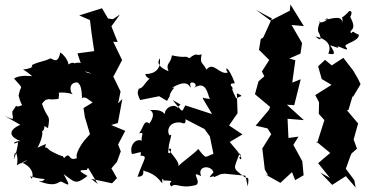

<svg xmlns="http://www.w3.org/2000/svg" viewBox="-20 -807 1669 860"><path d="M374 -56 418 17 388 -6 482 14 504 -9 479 -53 504 -82 521 -129 509 -160 541 -221 478 -247 508 -256 528 -364 509 -344 520 -397 484 -471 488 -464 527 -538 487 -620 507 -619 479 -689 517 -742 486 -721 464 -724 437 -770 335 -738 383 -717 390 -659 402 -578 327 -568 353 -490 391 -478C323 -481 377 -541 311 -523C311 -480 334 -562 270 -505C307 -503 274 -558 250 -572C238 -508 209 -554 203 -544C170 -529 158 -533 124 -516C115 -481 116 -515 126 -508C77 -481 63 -518 124 -466C120 -465 69 -474 43 -455C95 -395 68 -437 63 -369C65 -405 58 -374 79 -336C35 -316 69 -357 35 -307C35 -275 53 -264 1 -288L71 -248C7 -220 30 -190 72 -175C45 -177 26 -155 61 -170C60 -154 51 -112 42 -93C46 -158 66 -101 55 -67C113 -97 116 -96 77 -75C61 -89 143 -59 123 -6C105 -28 115 -10 181 -5C163 14 161 -2 156 5C236 36 242 2 256 7C290 24 298 32 265 -27C316 9 317 23 372 -19C324 -46 337 -44 369 -46ZM367 -368 395 -348 354 -323 360 -283 383 -206 357 -177C349 -167 314 -117 325 -99C282 -81 299 -133 267 -99C250 -121 281 -91 203 -133C248 -80 185 -163 182 -144C179 -158 207 -173 147 -145C149 -143 188 -223 159 -227C177 -194 198 -278 148 -261L195 -233C207 -300 194 -267 168 -342C174 -351 190 -370 197 -356C175 -393 159 -352 242 -364C248 -401 245 -398 199 -382C217 -383 248 -404 309 -384C296 -384 281 -438 326 -438C357 -421 339 -350 354 -371Z M1045 -128 1009 -171 1066 -205 1006 -245 1044 -300 1041 -389C1078 -374 1055 -378 1038 -366C1020 -402 1008 -432 1040 -394C1004 -431 1008 -433 1032 -434C1003 -514 982 -510 1000 -482C963 -470 935 -535 905 -495C885 -533 875 -519 883 -564C857 -553 866 -577 828 -546C805 -561 821 -544 750 -559C745 -520 720 -525 735 -488C693 -505 681 -524 696 -546C705 -479 645 -474 631 -476C634 -449 685 -445 659 -465C610 -415 628 -418 596 -407C617 -407 580 -412 608 -359L693 -376L728 -355L740 -376C742 -404 779 -424 746 -411C822 -458 826 -418 836 -415C814 -456 882 -433 846 -411C905 -453 910 -381 920 -364C871 -368 889 -379 890 -363L930 -296L810 -335C791 -301 804 -300 753 -359C813 -325 778 -347 777 -322C763 -350 691 -320 728 -263C724 -336 647 -306 645 -317C694 -301 636 -236 648 -255C624 -270 626 -243 603 -209C637 -223 598 -179 623 -173C593 -194 557 -159 571 -117C609 -123 616 -135 609 -110C645 -108 625 -99 596 -15C641 -17 609 -53 630 -40C684 -26 701 11 707 14C702 -36 726 30 712 1C782 4 722 5 748 28C770 8 784 41 857 22C887 9 826 -47 881 -18C861 -66 927 -69 936 -35C899 5 937 -26 940 -14L969 -27L986 -29L1079 -20L1090 28C1097 -27 1089 -2 1074 -15C1018 -58 1027 -47 1054 -122C1075 -70 1038 -106 1059 -104ZM737 -159C752 -218 747 -201 739 -201C725 -223 738 -264 790 -258C807 -251 812 -253 811 -273L896 -229L920 -196L936 -118C897 -105 906 -90 868 -140C856 -123 794 -81 775 -59C796 -73 739 -125 736 -139C755 -152 744 -110 733 -124Z M1302 0 1340 -22 1334 -85 1294 -158 1317 -195 1272 -189 1268 -275 1341 -269 1265 -338 1298 -336 1327 -452 1289 -437 1303 -537 1276 -545 1326 -567 1333 -614 1286 -695 1341 -690 1281 -787 1278 -759 1192 -715 1126 -763 1198 -724 1159 -639 1148 -632 1140 -584 1186 -538 1153 -487 1164 -465 1138 -443 1122 -385 1190 -328 1185 -315 1125 -244 1178 -232 1195 -206 1155 -142 1166 -48 1181 -21 1166 -27 1236 12 1288 -36Z M1567 0 1529 -51 1549 -107 1555 -120 1579 -141 1564 -182 1584 -254 1534 -313 1541 -315 1560 -379V-371L1595 -430L1583 -455L1562 -491L1518 -548L1466 -514L1436 -539L1405 -510L1421 -453L1465 -427L1392 -381L1409 -349L1408 -297L1433 -269L1400 -165L1397 -173L1459 -122L1405 -76L1458 -10L1415 -34L1468 21L1529 -18L1573 33ZM1496 -592C1474 -617 1557 -563 1529 -597C1513 -611 1591 -621 1587 -652C1558 -662 1565 -672 1553 -658C1538 -677 1586 -665 1547 -734C1526 -695 1574 -758 1545 -758C1492 -701 1517 -756 1514 -705C1510 -745 1457 -718 1433 -719C1471 -739 1427 -695 1408 -710C1424 -716 1393 -684 1409 -657C1396 -687 1442 -599 1393 -644C1471 -626 1458 -580 1450 -567C1481 -560 1484 -566 1459 -604Z"/></svg>

Font: Asimov Aggro
Style: Medium
Weight: 500
Designer: Google
Version: Version 2.000980; 2014